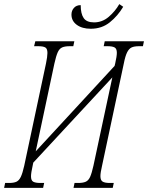

<svg xmlns="http://www.w3.org/2000/svg" viewBox="-46 -915 721 935"><path d="M-26 0 -21 -24H-2Q21 -24 34 -30Q47 -36 55.5 -54Q64 -72 72 -108L178 -606Q185 -640 185 -657Q185 -678 174.5 -684Q164 -690 140 -690H120L126 -714H316L311 -690H293Q270 -690 256.5 -684Q243 -678 235 -660Q227 -642 219 -606L128 -178L512 -594L515 -606Q523 -641 523 -658Q523 -678 512 -684Q501 -690 478 -690H459L464 -714H655L650 -690H631Q608 -690 595 -684Q582 -678 573 -660Q564 -642 557 -606L451 -108Q443 -74 443 -57Q443 -37 454 -30.5Q465 -24 488 -24H508L503 0H312L317 -24H335Q358 -24 371.5 -30Q385 -36 393 -54Q401 -72 409 -108L501 -538L116 -123L113 -108Q105 -73 105 -56Q105 -36 116 -30Q127 -24 150 -24H169L164 0ZM396 -775Q354 -775 328 -794Q302 -813 302 -844Q302 -863 314 -876.5Q326 -890 347 -890Q347 -848 361.5 -827Q376 -806 412 -806Q452 -806 483.5 -833Q515 -860 535 -895L554 -882Q528 -838 489 -806.5Q450 -775 396 -775Z"/></svg>

Font: Noto Serif ExtraCondensed ExtraLight
Style: Italic
Weight: 200
Width: 2
Italic angle: -12°
Designer: Monotype Design Team
Foundry: Monotype Imaging Inc.
Version: Version 2.014; ttfautohint (v1.8.4.7-5d5b)